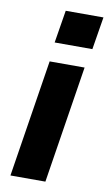

<svg xmlns="http://www.w3.org/2000/svg" viewBox="-84 -774 464 817"><g transform="rotate(10 147.5 -365.5)"><path d="M22 0 102 -507H253L173 0ZM109 -590 132 -731H295L272 -590Z"/></g></svg>

Font: Mulish ExtraLight ExtraBold
Style: Italic
Weight: 800
Italic angle: -9°
Version: Version 3.603